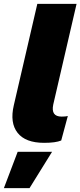

<svg xmlns="http://www.w3.org/2000/svg" viewBox="-40 -726 414 988"><path d="M187 9Q91 9 50.5 -42.5Q10 -94 31 -184L152 -706H354L234 -188Q221 -126 277 -126Q298 -126 309 -129L275 -3Q246 9 187 9ZM228 55 112 242H-20L51 55Z"/></svg>

Font: Elaine Sans ExtraBold
Style: Italic
Weight: 800
Italic angle: -13°
Designer: Wei Huang
Foundry: Wei Huang
Version: Version 2.001;December 24, 2019;FontCreator 12.0.0.2547 64-b